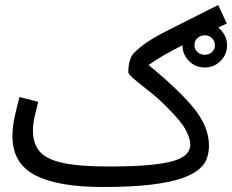

<svg xmlns="http://www.w3.org/2000/svg" viewBox="-20 -727 928 768"><path d="M390.1 21Q211.9 21 120.8 -26.1Q29.8 -73.2 29.8 -182.1Q29.8 -219.2 38.8 -260.5Q47.9 -301.8 58.1 -338.9L132.8 -319.8Q127 -297.9 119.4 -264.4Q111.8 -231 111.8 -205.1Q111.8 -152.8 138.4 -121.3Q165 -89.8 231 -75.4Q296.9 -61 416 -61Q514.2 -61 577.6 -67.1Q641.1 -73.2 676.5 -84.2Q711.9 -95.2 726.6 -111.6Q741.2 -127.9 741.2 -148.9Q741.2 -171.9 723.6 -206.1Q706.1 -240.2 651.9 -293.9Q615.2 -332 578.1 -361.1Q541 -390.1 517.1 -410.2Q493.2 -430.2 493.2 -439Q493.2 -461.9 498.5 -481.9Q503.9 -502 514.2 -513.2Q554.2 -556.2 639.6 -599.6Q725.1 -643.1 853 -707L887.2 -632.8Q869.1 -624 853 -617.2Q869.1 -604 878.7 -585.9Q888.2 -567.9 888.2 -545.9Q888.2 -508.8 862.1 -482.9Q835.9 -457 798.8 -457Q762.2 -457 736.1 -482.9Q710 -508.8 710 -545.9Q664.1 -522.9 632.6 -504.4Q601.1 -485.8 574.2 -466.8Q690.9 -372.1 753.4 -296.6Q815.9 -221.2 815.9 -144Q815.9 -121.1 808.8 -97.2Q801.8 -73.2 778.3 -52Q754.9 -30.8 709 -14.4Q663.1 2 585 11.5Q506.8 21 390.1 21ZM798.8 -507.8Q815.9 -507.8 827.9 -518.8Q839.8 -529.8 839.8 -545.9Q839.8 -563 827.9 -574.5Q815.9 -585.9 798.8 -585.9Q791 -585.9 784.2 -583Q780.8 -582 776.9 -580.1Q757.8 -567.9 757.8 -545.9Q757.8 -529.8 770 -518.8Q782.2 -507.8 798.8 -507.8Z"/></svg>

Font: Kurinto Seri
Style: Regular
Weight: 400
Designer: Kurinto was developed by Clint Goss from a range of fonts that are compatible with the SIL Open Font License Version 1.1
Foundry: Clinton F. Goss
Version: Version 2.196; July 25, 2020